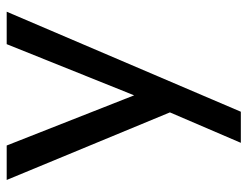

<svg xmlns="http://www.w3.org/2000/svg" viewBox="-103 -437 740 574"><g transform="rotate(-90 267.0 -150.0)"><path d="M127 200 218 -12 16 -500H119L269 -119L422 -500H519L220 200Z"/></g></svg>

Font: Envelope Sans Variable
Style: Regular
Weight: 500
Designer: Andreas Rasmussen / Norman Anderson
Foundry: mail.de GmbH
Version: Version 1.150